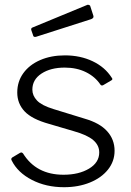

<svg xmlns="http://www.w3.org/2000/svg" viewBox="-20 -771 548 801"><path d="M250 -489Q191 -489 153 -464Q115 -439 115 -397Q115 -372 134.5 -351.5Q154 -331 203 -316L333 -276Q396 -258 427 -223.5Q458 -189 458 -142Q458 -98 430.5 -63.5Q403 -29 355 -9.5Q307 10 247 10Q172 10 113 -20.5Q54 -51 29 -101Q27 -105 27 -107Q27 -111 31 -114L63 -133Q67 -135 69 -135Q72 -135 76 -131Q131 -42 245 -42Q309 -42 351.5 -67.5Q394 -93 394 -135Q394 -165 369 -186.5Q344 -208 287 -224L185 -254Q113 -274 82.5 -306.5Q52 -339 52 -385Q52 -431 77.5 -466Q103 -501 148 -520.5Q193 -540 251 -540Q315 -540 366.5 -515.5Q418 -491 446 -447Q452 -440 445 -436L411 -416Q408 -414 404.5 -414.5Q401 -415 399 -418Q377 -451 338.5 -470Q300 -489 250 -489ZM369 -707Q370 -705 370 -701Q370 -695 360 -691L132 -618Q130 -617 126 -617Q119 -617 118 -624L111 -644L110 -648Q110 -654 115 -656L345 -751H348Q353 -751 356 -747Z"/></svg>

Font: Libre Franklin Light
Style: Regular
Weight: 300
Designer: Pablo Impallari, Rodrigo Fuenzalida
Foundry: Impallari Type
Version: Version 1.002; ttfautohint (v1.5)